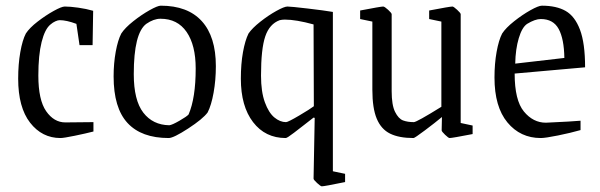

<svg xmlns="http://www.w3.org/2000/svg" viewBox="-20 -477 2114 676"><path d="M44 -200Q44 -251 51.5 -293.5Q59 -336 71 -359Q84 -379 112.5 -401Q141 -423 169 -438.5Q197 -454 208 -454Q227 -454 255.5 -450Q284 -446 308 -439L306 -318H260L249 -393Q214 -406 190 -406Q184 -406 175 -402Q166 -398 158 -391Q138 -375 126.5 -329Q115 -283 115 -211Q115 -125 142.5 -85.5Q170 -46 210 -46L309 -47V-14Q282 -7 243 1Q204 9 193 9Q128 9 86 -45Q44 -99 44 -200Z M380 -208Q380 -254 387.5 -295Q395 -336 407 -359Q420 -379 449 -402Q478 -425 506.5 -441Q535 -457 546 -457Q641 -457 690.5 -402.5Q740 -348 740 -244Q740 -195 732 -150.5Q724 -106 711 -81Q694 -58 642.5 -24.5Q591 9 574 9Q478 9 429 -44Q380 -97 380 -208ZM644 -74Q669 -132 669 -236Q669 -318 637 -364.5Q605 -411 545 -411Q521 -411 495 -393Q451 -360 451 -216Q451 -124 484.5 -80.5Q518 -37 576 -36Q586 -37 612 -52Q638 -67 644 -74Z M1084 152 1088 -62 1084 -63 1048 -35Q1039 -28 1015 -9.5Q991 9 986 9Q914 9 871 -47Q828 -103 828 -200Q828 -252 835.5 -293.5Q843 -335 855 -359Q868 -378 896.5 -400.5Q925 -423 953 -438.5Q981 -454 992 -454Q1004 -454 1063.5 -447Q1123 -440 1152 -435V126L1195 135V164Q1122 179 1113 179Q1109 179 1096.5 167.5Q1084 156 1084 152ZM1085 -103 1084 -391Q1022 -408 983 -408Q973 -408 965 -406Q929 -393 914 -349Q899 -305 899 -211Q899 -154 912.5 -117Q926 -80 946 -63.5Q966 -47 987 -47Q994 -47 1033 -70Q1072 -93 1085 -103Z M1291 -161V-401L1248 -410V-440Q1321 -454 1329 -454Q1334 -454 1346.5 -442.5Q1359 -431 1359 -427V-156Q1359 -107 1371 -83Q1383 -59 1399 -53Q1415 -47 1437 -47Q1447 -47 1534 -101V-401L1491 -410V-440Q1564 -454 1573 -454Q1577 -454 1589.5 -442.5Q1602 -431 1602 -427V-44L1644 -35V-5Q1572 9 1563 9Q1559 9 1547 -2.5Q1535 -14 1535 -18L1536 -65Q1512 -45 1476 -18Q1440 9 1436 9Q1385 9 1353.5 -6.5Q1322 -22 1306.5 -59Q1291 -96 1291 -161Z M1721 -204Q1721 -253 1728.5 -294.5Q1736 -336 1748 -359Q1761 -379 1790 -402Q1819 -425 1847.5 -441Q1876 -457 1888 -457Q1939 -457 1971.5 -438.5Q2004 -420 2022 -372.5Q2040 -325 2040 -240L1792 -218Q1792 -124 1824.5 -84.5Q1857 -45 1902 -45L1981 -49L2024 -52V-19Q1989 -9 1944.5 0Q1900 9 1884 9Q1812 9 1766.5 -46Q1721 -101 1721 -204ZM1967 -273Q1966 -340 1947 -375Q1928 -410 1884 -410Q1864 -410 1836 -393Q1818 -381 1806.5 -342.5Q1795 -304 1794 -253Z"/></svg>

Font: Grenze Light
Style: Regular
Weight: 300
Designer: Renata Polastri
Foundry: Omnibus-Type
Version: Version 1.002; ttfautohint (v1.8)